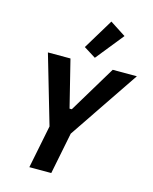

<svg xmlns="http://www.w3.org/2000/svg" viewBox="-140 -1068 923 1159"><g transform="rotate(15 321.5 -488.5)"><path d="M158 0 212 -269 87 -698H228L301 -404H315L492 -698H643L347 -260L295 0ZM369 -740 294 -787 409 -977 508 -913Z"/></g></svg>

Font: IBM Plex Sans Cond
Style: Bold Italic
Weight: 700
Width: 3
Italic angle: -11°
Designer: Mike Abbink, Paul van der Laan, Pieter van Rosmalen
Foundry: Bold Monday
Version: Version 1.3